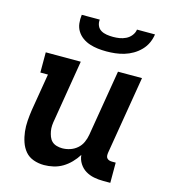

<svg xmlns="http://www.w3.org/2000/svg" viewBox="-111 -829 822 927"><g transform="rotate(15 300.0 -366.0)"><path d="M194 8Q166 8 141 -1Q116 -10 100 -29Q84 -48 75.5 -73Q67 -98 64 -124.5Q61 -151 63 -178.5Q65 -206 69 -233L100 -419H62V-520H237L187 -217Q184 -202 183 -187.5Q182 -173 184.5 -159Q187 -145 192 -132Q197 -119 206.5 -110Q216 -101 230 -97Q244 -93 258 -93Q278 -93 297.5 -99.5Q317 -106 332.5 -119.5Q348 -133 356.5 -152Q365 -171 368 -190L423 -520H543L478 -129Q477 -121 477.5 -114Q478 -107 482.5 -102Q487 -97 493.5 -95Q500 -93 508 -93H526V8H491Q466 8 443.5 3.5Q421 -1 402 -12.5Q383 -24 370.5 -43.5Q358 -63 356 -86Q343 -65 325 -46.5Q307 -28 286 -15.5Q265 -3 241 2.5Q217 8 194 8ZM343 -600Q321 -600 300 -602.5Q279 -605 259 -611.5Q239 -618 222.5 -630Q206 -642 195.5 -659Q185 -676 182.5 -697Q180 -718 183 -740H273Q271 -724 277 -710Q283 -696 295.5 -688.5Q308 -681 324 -678.5Q340 -676 356 -676Q372 -676 388 -678.5Q404 -681 419.5 -688.5Q435 -696 446 -710Q457 -724 459 -740H549Q546 -718 536.5 -697Q527 -676 510.5 -659Q494 -642 473.5 -630Q453 -618 431 -611.5Q409 -605 387 -602.5Q365 -600 343 -600Z"/></g></svg>

Font: Iosevka Etoile
Style: Bold Italic
Weight: 700
Italic angle: -9°
Designer: Belleve Invis
Foundry: Belleve Invis
Version: Version 28.1.0; ttfautohint (v1.8.4)